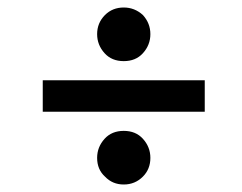

<svg xmlns="http://www.w3.org/2000/svg" viewBox="-20 -606 644 512"><path d="M526 -308H94V-392H526ZM361 -135Q340 -114 310 -114Q280 -114 260 -135Q239 -154 239 -185Q239 -214 259 -236Q278 -257 310 -257Q342 -257 361 -236Q381 -214 381 -185Q381 -155 361 -135ZM361 -464Q342 -443 310 -443Q278 -443 259 -464Q239 -486 239 -515Q239 -545 260 -566Q280 -586 310 -586Q339 -586 361 -566Q381 -544 381 -515Q381 -486 361 -464Z"/></svg>

Font: Rilu
Style: Bold
Weight: 500
Designer: Alí Sinisterra
Foundry: Alí Sinisterra
Version: ""